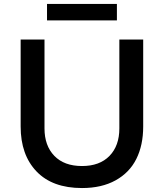

<svg xmlns="http://www.w3.org/2000/svg" viewBox="-20 -929 825 967"><path d="M568.8 -826.2H216.8V-909.2H568.8ZM393.1 18.1Q244.1 18.1 164.1 -65.4Q84 -148.9 84 -292V-730H204.1V-282.2Q204.1 -195.3 253.7 -144Q303.2 -92.8 393.1 -92.8Q481.9 -92.8 531.5 -143.8Q581.1 -194.8 581.1 -282.2V-730H701.2V-292Q701.2 -197.8 666.7 -128.7Q632.3 -59.6 562.3 -20.8Q492.2 18.1 393.1 18.1Z"/></svg>

Font: Sora Medium
Style: Regular
Weight: 500
Designer: Jonathan Barnbrook, Julián Moncada
Foundry: Barnbrook Fonts
Version: Version 2.000